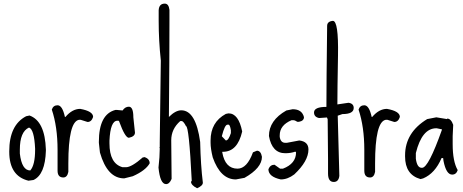

<svg xmlns="http://www.w3.org/2000/svg" viewBox="-20 -965 2520 1044"><path d="M140.6 -336.9Q224.6 -306.6 229.5 -151.4V-145.5Q225.6 -15.6 162.1 13.7L134.8 17.6Q30.3 -7.8 30.3 -139.6V-142.6Q30.3 -285.2 122.1 -333ZM87.9 -151.4V-129.9Q98.6 -38.1 144.5 -38.1Q170.9 -67.4 170.9 -151.4V-157.2Q166 -261.7 137.7 -271.5Q87.9 -249 87.9 -151.4Z M293 -392.6Q319.3 -392.6 333 -329.1H335.9Q373 -373 416 -373Q486.3 -360.4 486.3 -329.1Q477.5 -301.8 456.1 -301.8L418.9 -313.5H409.2Q351.6 -302.7 351.6 -76.2V-30.3Q345.7 0 324.2 0Q293 0 293 -37.1V-150.4Q293 -275.4 261.7 -369.1Q269.5 -392.6 293 -392.6Z M680.7 -384.8Q705.1 -384.8 705.1 -327.1L713.9 -244.1Q713.9 -222.7 680.7 -215.8Q660.2 -215.8 627.9 -304.7L625 -308.6H618.2Q580.1 -308.6 575.2 -200.2V-185.5Q575.2 -75.2 646.5 -55.7H665Q695.3 -55.7 756.8 -109.4H763.7V-111.3Q793.9 -102.5 793.9 -77.1Q772.5 -38.1 702.1 -6.8L655.3 4.9Q563.5 4.9 523.4 -135.7L517.6 -188.5V-194.3Q517.6 -343.8 607.4 -367.2H616.2L646.5 -364.3Q660.2 -384.8 680.7 -384.8Z M876 -945.3Q897.5 -945.3 901.4 -911.1V-856.4Q901.4 -658.2 898.4 -329.1Q934.6 -365.2 965.8 -365.2Q1044.9 -365.2 1068.4 -193.4Q1071.3 -65.4 1083 28.3Q1083 44.9 1051.8 58.6Q1018.6 42 1018.6 22.5L1022.5 19.5V15.6Q1007.8 -279.3 991.2 -279.3Q979.5 -302.7 969.7 -306.6H960Q911.1 -263.7 911.1 -202.1L913.1 7.8Q901.4 36.1 882.8 36.1Q850.6 36.1 841.8 -53.7Q848.6 -113.3 848.6 -156.2V-159.2L846.7 -162.1L848.6 -165V-189.5L854.5 -635.7Q842.8 -745.1 842.8 -850.6V-909.2Q844.7 -945.3 876 -945.3Z M1222.7 -348.6Q1277.3 -348.6 1296.9 -250Q1271.5 -139.6 1192.4 -139.6H1188.5V-136.7Q1204.1 -47.9 1271.5 -47.9Q1323.2 -47.9 1355.5 -136.7L1377 -145.5Q1398.4 -145.5 1404.3 -112.3Q1404.3 -51.8 1309.6 2L1262.7 10.7Q1178.7 10.7 1136.7 -109.4Q1125 -157.2 1125 -188.5V-201.2Q1125 -300.8 1208 -345.7ZM1186.5 -225.6V-223.6L1208 -201.2Q1222.7 -201.2 1235.4 -241.2V-256.8Q1230.5 -287.1 1222.7 -287.1H1216.8Q1202.1 -287.1 1186.5 -225.6Z M1571.3 -371.1Q1622.1 -371.1 1632.8 -328.1Q1632.8 -307.6 1605.5 -302.7H1596.7Q1584 -311.5 1574.2 -311.5H1565.4Q1501 -284.2 1501 -229.5V-220.7Q1505.9 -188.5 1531.2 -188.5H1540L1607.4 -201.2Q1657.2 -195.3 1657.2 -152.3Q1657.2 -88.9 1580.1 -16.6Q1543.9 10.7 1506.8 10.7Q1439.5 -3.9 1439.5 -44.9Q1449.2 -69.3 1472.7 -69.3L1502.9 -47.9H1518.6Q1589.8 -75.2 1589.8 -136.7L1585.9 -140.6Q1561.5 -131.8 1531.2 -131.8Q1459 -131.8 1442.4 -225.6Q1442.4 -310.5 1537.1 -364.3Z M1790 -851.6Q1821.3 -851.6 1817.9 -663.6Q1814.5 -475.6 1814.5 -397.5H1816.4L1875 -406.2Q1903.3 -402.3 1903.3 -377.9Q1903.3 -344.7 1841.8 -344.7L1816.4 -335.9L1825.2 -8.8Q1821.3 24.4 1794.9 24.4Q1763.7 24.4 1763.7 -21.5V-98.6L1761.7 -316.4L1757.8 -326.2L1714.8 -323.2Q1687.5 -329.1 1687.5 -353.5Q1687.5 -383.8 1754.9 -383.8V-387.7Q1754.9 -512.7 1758.8 -824.2Q1758.8 -848.6 1790 -851.6Z M1960.9 -392.6Q1987.3 -392.6 2001 -329.1H2003.9Q2041 -373 2084 -373Q2154.3 -360.4 2154.3 -329.1Q2145.5 -301.8 2124 -301.8L2086.9 -313.5H2077.1Q2019.5 -302.7 2019.5 -76.2V-30.3Q2013.7 0 1992.2 0Q1960.9 0 1960.9 -37.1V-150.4Q1960.9 -275.4 1929.7 -369.1Q1937.5 -392.6 1960.9 -392.6Z M2352.5 -327.1 2411.1 -317.4V-320.3Q2432.6 -320.3 2444.3 -286.1L2441.4 -224.6V-181.6Q2441.4 -86.9 2468.8 -40Q2460.9 -15.6 2438.5 -15.6Q2406.2 -15.6 2391.6 -89.8L2389.6 -105.5H2380.9Q2345.7 -22.5 2281.2 4.9L2266.6 8.8Q2182.6 -14.6 2182.6 -114.3V-120.1Q2182.6 -244.1 2302.7 -317.4ZM2241.2 -101.6Q2248 -52.7 2272.5 -52.7H2275.4Q2309.6 -52.7 2382.8 -258.8V-261.7L2354.5 -267.6H2352.5Q2274.4 -267.6 2241.2 -132.8Z"/></svg>

Font: Sue Ellen Francisco
Style: Regular
Weight: 400
Designer: Kimberly Geswein
Foundry: Kimberly Geswein
Version: Version 1.002 2007